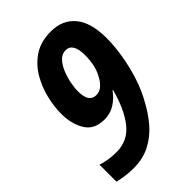

<svg xmlns="http://www.w3.org/2000/svg" viewBox="-219 -811 907 907"><g transform="rotate(-45 234.5 -357.0)"><path d="M120 10Q88 10 62.5 6Q37 2 17 -3V-116Q35 -110 61 -105.5Q87 -101 115 -101Q193 -101 239.5 -161Q286 -221 312 -321H309Q286 -289 255 -269.5Q224 -250 185 -250Q118 -250 88.5 -297.5Q59 -345 59 -415Q59 -461 71.5 -514Q84 -567 112 -615Q140 -663 186 -693.5Q232 -724 299 -724Q377 -724 420.5 -671.5Q464 -619 464 -515Q464 -463 454 -402.5Q444 -342 425 -282.5Q406 -223 377 -173Q351 -124 315.5 -82.5Q280 -41 231.5 -15.5Q183 10 120 10ZM239 -359Q264 -359 282.5 -377.5Q301 -396 311 -419Q323 -440 329 -469.5Q335 -499 335 -529Q335 -612 286 -612Q262 -612 244 -593.5Q226 -575 214 -546.5Q202 -518 196 -487.5Q190 -457 190 -432Q190 -359 239 -359Z"/></g></svg>

Font: Noto Sans Condensed
Style: Bold Italic
Weight: 700
Width: 3
Italic angle: -12°
Designer: Monotype Design Team
Foundry: Monotype Imaging Inc.
Version: Version 2.013; ttfautohint (v1.8.4.7-5d5b)